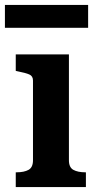

<svg xmlns="http://www.w3.org/2000/svg" viewBox="-28 -760 395 780"><path d="M-8 -740H330V-647H-8ZM252 -539V-109Q252 -80 270 -70Q288 -60 319 -60H321V0H36V-60H39Q70 -60 88 -70Q106 -80 106 -109V-433Q106 -451 91 -457.5Q76 -464 45 -470L36 -472V-539Z"/></svg>

Font: Roboto Serif 20pt SemiBold
Style: Regular
Weight: 600
Version: Version 1.008